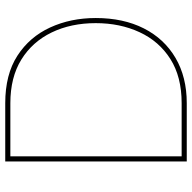

<svg xmlns="http://www.w3.org/2000/svg" viewBox="-20 -730 750 751"><g transform="rotate(-90 355.5 -355.0)"><path d="M99 0V-710H327Q439 -710 512.5 -662.5Q586 -615 623 -534.5Q660 -454 660 -356Q660 -248 619.5 -168Q579 -88 504 -44Q429 0 327 0ZM640 -356Q640 -453 603.5 -528.5Q567 -604 497.5 -647Q428 -690 327 -690H119V-20H327Q430 -20 499.5 -64Q569 -108 604.5 -184.5Q640 -261 640 -356Z"/></g></svg>

Font: Raleway Thin Thin
Style: Regular
Weight: 250
Version: Version 4.026